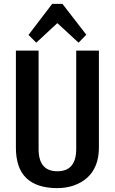

<svg xmlns="http://www.w3.org/2000/svg" viewBox="-20 -961 591 990"><path d="M276 9Q170 9 116 -42.5Q62 -94 62 -200V-700H179V-193Q179 -135 203 -106.5Q227 -78 276 -78Q373 -78 373 -193V-700H490V-200Q490 -149 474.5 -110Q459 -71 430 -45Q401 -19 361.5 -5Q322 9 276 9ZM127 -781 249 -941H302L425 -782L385 -741L245 -870H306L167 -741Z"/></svg>

Font: Pathway Extreme Condensed SemiBold
Style: Regular
Weight: 600
Width: 3
Version: Version 1.001;gftools[0.9.26]